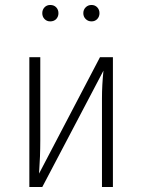

<svg xmlns="http://www.w3.org/2000/svg" viewBox="-20 -752 572 772"><path d="M434 0H390V-356Q390 -410 396 -468L150 0H98V-522H142V-188Q142 -124 137 -54L382 -522H434ZM215 -699Q215 -685 206 -675.5Q197 -666 182 -666Q168 -666 159 -675.5Q150 -685 150 -699Q150 -713 159 -722.5Q168 -732 182 -732Q197 -732 206 -722.5Q215 -713 215 -699ZM380 -699Q380 -685 371 -675.5Q362 -666 348 -666Q334 -666 324.5 -675.5Q315 -685 315 -699Q315 -713 324.5 -722.5Q334 -732 348 -732Q362 -732 371 -722.5Q380 -713 380 -699Z"/></svg>

Font: Fira Sans Condensed ExtraLight
Style: Regular
Weight: 275
Width: 3
Designer: Carrois Corporate & Edenspiekermann AG
Foundry: Carrois Corporate GbR & Edenspiekermann AG
Version: Version 4.203